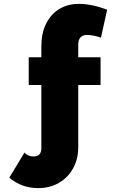

<svg xmlns="http://www.w3.org/2000/svg" viewBox="-20 -760 605 989"><path d="M177 209Q91 209 28 155L106 26Q124 46 153 46Q193 46 193 3V-322H128V-465H193V-522Q193 -588 217 -637Q241 -686 284.5 -713Q328 -740 386 -740Q453 -740 532 -710L500 -566Q484 -572 464 -576Q444 -580 429 -580Q383 -580 383 -529V-465H498V-322H383V-2Q383 60 356 108Q329 156 282.5 182.5Q236 209 177 209Z"/></svg>

Font: Raleway Black
Style: Regular
Weight: 900
Designer: Matt McInerney, Pablo Impallari, Rodrigo Fuenzalida
Foundry: Matt McInerney, Pablo Impallari, Rodrigo Fuenzalida
Version: Version 4.026